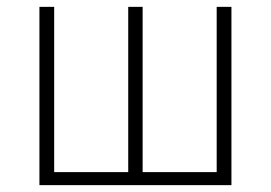

<svg xmlns="http://www.w3.org/2000/svg" viewBox="-20 -540 790 560"><path d="M95 0V-520H138V-38H354V-520H396V-38H612V-520H655V0Z"/></svg>

Font: Zed Sans Extralight Extended
Style: Regular
Weight: 200
Width: 7
Designer: Belleve Invis
Foundry: Belleve Invis
Version: Version 1.0.0; ttfautohint (v1.8.4)